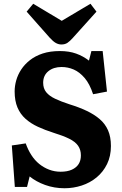

<svg xmlns="http://www.w3.org/2000/svg" viewBox="-20 -989 652 1023"><path d="M324 14Q269 14 220.5 -3.5Q172 -21 138 -49L124 7H59L43 -214L117 -225Q129 -191 147 -163Q165 -135 189 -115.5Q213 -96 242 -85Q271 -74 303 -74Q339 -74 363 -85Q387 -96 399 -115Q411 -134 411 -161Q411 -191 396 -212.5Q381 -234 348.5 -250Q316 -266 264 -282Q220 -296 182 -313.5Q144 -331 116 -356Q88 -381 73 -416.5Q58 -452 58 -502Q58 -531 66.5 -561Q75 -591 93 -618.5Q111 -646 139.5 -668.5Q168 -691 207.5 -704Q247 -717 299 -717Q348 -717 385.5 -703.5Q423 -690 454 -666L467 -717H527L550 -501L476 -487Q458 -542 431 -573.5Q404 -605 373 -618.5Q342 -632 308 -632Q265 -632 237.5 -609.5Q210 -587 210 -548Q210 -518 226 -498Q242 -478 273.5 -463Q305 -448 351 -433Q400 -418 440.5 -399Q481 -380 510.5 -355Q540 -330 555.5 -295Q571 -260 571 -211Q571 -157 550.5 -115Q530 -73 495 -44Q460 -15 415.5 -0.5Q371 14 324 14ZM307 -752Q292 -752 277.5 -760Q263 -768 244 -789L122 -927L157 -969L309 -878L462 -969L494 -927L368 -787Q352 -769 339 -760.5Q326 -752 307 -752Z"/></svg>

Font: Literata 18pt
Style: Bold
Weight: 700
Designer: Latin by Veronika Burian and Jose Scaglione. Greek by Irene Vlachou. Cyrillic by Vera Evstafieva.
Foundry: TypeTogether
Version: Version 3.103;gftools[0.9.29]